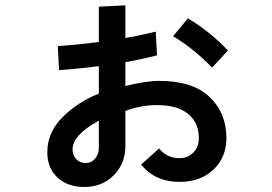

<svg xmlns="http://www.w3.org/2000/svg" viewBox="-20 -666 1040 735"><path d="M161.1 -83Q161.1 -159.2 219.2 -217.3Q277.3 -275.4 358.4 -307.6V-640.6L460 -645.5V-336.9Q540 -356.4 588.9 -356.4Q717.8 -356.4 782.2 -294.9Q846.7 -233.4 846.7 -137.7Q846.7 -63.5 796.9 -16.6Q747.1 30.3 668 30.3Q573.2 30.3 520.5 -36.1L588.9 -97.7Q619.1 -60.5 667 -60.5Q699.2 -60.5 720.2 -82Q741.2 -103.5 741.2 -137.7Q741.2 -196.3 700.2 -230Q659.2 -263.7 581.1 -263.7Q518.6 -263.7 460 -241.2V-106.4Q460 -40 415.5 4.9Q371.1 49.8 302.7 49.8Q239.3 49.8 200.2 13.7Q161.1 -22.5 161.1 -83ZM201.2 -489.3Q420.9 -505.9 576.2 -544.9L581.1 -454.1Q427.7 -414.1 206.1 -397.5ZM642.6 -527.3 699.2 -595.7Q782.2 -546.9 852.5 -472.7L792 -407.2Q719.7 -481.4 642.6 -527.3ZM257.8 -93.8Q257.8 -72.3 271.5 -57.1Q285.2 -42 308.6 -42Q330.1 -42 344.2 -59.1Q358.4 -76.2 358.4 -99.6V-204.1Q257.8 -149.4 257.8 -93.8Z"/></svg>

Font: Gothic A1 SemiBold
Style: Regular
Weight: 600
Version: Version 2.50